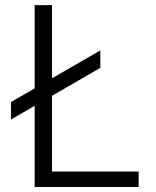

<svg xmlns="http://www.w3.org/2000/svg" viewBox="-20 -748 624 768"><path d="M118.7 0V-727.5H188V-62H534.7V0ZM23.9 -270V-339.8L381.3 -546.4V-476.6Z"/></svg>

Font: Inter 16pt Light
Style: Regular
Weight: 300
Version: Version 4.001;git-66647c0bb